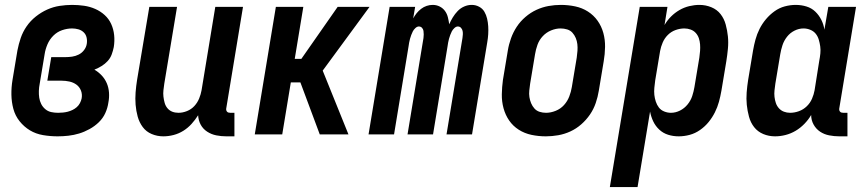

<svg xmlns="http://www.w3.org/2000/svg" viewBox="-20 -548 3540 783"><path d="M215 8Q185 8 155.5 3Q126 -2 102 -16.5Q78 -31 60 -53.5Q42 -76 34.5 -104Q27 -132 26.5 -162Q26 -192 31 -222L51 -342Q56 -368 64.5 -393Q73 -418 88.5 -440.5Q104 -463 126 -480.5Q148 -498 172.5 -509Q197 -520 223 -524Q249 -528 274 -528Q299 -528 323 -524.5Q347 -521 368.5 -511.5Q390 -502 407 -486.5Q424 -471 433.5 -450Q443 -429 445.5 -405Q448 -381 444 -356Q441 -341 435.5 -326Q430 -311 419 -299Q408 -287 394 -278.5Q380 -270 365 -264Q382 -254 395 -240Q408 -226 415.5 -208.5Q423 -191 424.5 -170.5Q426 -150 422 -130Q419 -108 409.5 -87Q400 -66 383 -49.5Q366 -33 345 -21.5Q324 -10 302.5 -3.5Q281 3 259 5.5Q237 8 215 8ZM217 -88Q226 -88 236.5 -89Q247 -90 256.5 -92.5Q266 -95 275.5 -99.5Q285 -104 293 -111Q301 -118 306 -127.5Q311 -137 313 -147Q316 -164 310 -179Q304 -194 291.5 -203Q279 -212 263 -215.5Q247 -219 230 -219H173L189 -315H246Q260 -315 274 -317Q288 -319 301 -325.5Q314 -332 323 -344Q332 -356 334 -370Q336 -383 333 -395.5Q330 -408 321 -416.5Q312 -425 299.5 -428.5Q287 -432 274 -432Q254 -432 233.5 -425Q213 -418 197.5 -402.5Q182 -387 173.5 -367Q165 -347 162 -327L142 -207Q139 -192 138.5 -177.5Q138 -163 140 -149.5Q142 -136 148 -124Q154 -112 164.5 -103Q175 -94 188.5 -91Q202 -88 217 -88Z M646 8Q621 8 598.5 -1.5Q576 -11 562 -30Q548 -49 541.5 -72.5Q535 -96 533 -121Q531 -146 533 -171.5Q535 -197 539 -222L589 -520H702L650 -207Q648 -193 646.5 -180Q645 -167 646.5 -154Q648 -141 651.5 -128.5Q655 -116 663 -106.5Q671 -97 682.5 -92.5Q694 -88 708 -88Q725 -88 742.5 -95Q760 -102 772.5 -115.5Q785 -129 792 -146Q799 -163 802 -180L858 -520H971L903 -108Q902 -104 902.5 -100Q903 -96 905.5 -93Q908 -90 911.5 -89Q915 -88 919 -88H936V8H903Q882 8 862 4Q842 0 825 -11Q808 -22 798.5 -39.5Q789 -57 788 -78Q776 -59 761 -42.5Q746 -26 727.5 -14.5Q709 -3 688 2.5Q667 8 646 8Z M1019 0 1105 -520H1217L1182 -308H1209L1357 -520H1487L1296 -260L1401 0H1284L1205 -212H1166L1131 0Z M1483 0 1569 -520H1673L1665 -473Q1671 -484 1679 -494Q1687 -504 1697.5 -512Q1708 -520 1720 -524Q1732 -528 1744 -528H1745Q1760 -528 1773 -521.5Q1786 -515 1794.5 -503.5Q1803 -492 1806.5 -477.5Q1810 -463 1812 -449Q1818 -463 1826.5 -477Q1835 -491 1846.5 -503Q1858 -515 1873 -521.5Q1888 -528 1903 -528H1904Q1920 -528 1934 -520.5Q1948 -513 1955.5 -500Q1963 -487 1966.5 -472Q1970 -457 1971 -441Q1972 -425 1971 -408.5Q1970 -392 1967 -375L1905 0H1801L1866 -393Q1867 -400 1867.5 -407.5Q1868 -415 1866.5 -422Q1865 -429 1860 -434.5Q1855 -440 1847 -440Q1840 -440 1833 -433.5Q1826 -427 1822.5 -420Q1819 -413 1816 -405Q1813 -397 1811 -389.5Q1809 -382 1807.5 -374Q1806 -366 1805 -358L1746 0H1642L1707 -393Q1708 -400 1708 -407.5Q1708 -415 1707 -422Q1706 -429 1701 -434.5Q1696 -440 1688 -440Q1681 -440 1674 -433.5Q1667 -427 1663.5 -420Q1660 -413 1657 -405Q1654 -397 1652 -389.5Q1650 -382 1648.5 -374Q1647 -366 1646 -358L1587 0Z M2206 8Q2176 8 2147.5 2Q2119 -4 2095.5 -19Q2072 -34 2056.5 -56.5Q2041 -79 2033.5 -106.5Q2026 -134 2026.5 -163.5Q2027 -193 2031 -222L2051 -342Q2055 -367 2064 -392Q2073 -417 2087.5 -439Q2102 -461 2123 -479Q2144 -497 2168 -508Q2192 -519 2217 -523.5Q2242 -528 2267 -528Q2297 -528 2325.5 -522Q2354 -516 2377.5 -501Q2401 -486 2417 -463.5Q2433 -441 2440.5 -413.5Q2448 -386 2447.5 -356.5Q2447 -327 2442 -298L2422 -178Q2418 -153 2409.5 -128Q2401 -103 2386 -81Q2371 -59 2350.5 -41Q2330 -23 2306 -12Q2282 -1 2256.5 3.5Q2231 8 2206 8ZM2207 -88Q2226 -88 2246 -96Q2266 -104 2280 -119.5Q2294 -135 2301.5 -154.5Q2309 -174 2312 -193L2332 -313Q2334 -327 2335 -341Q2336 -355 2334.5 -368Q2333 -381 2328 -393Q2323 -405 2314.5 -414.5Q2306 -424 2293 -428Q2280 -432 2266 -432Q2247 -432 2227.5 -424Q2208 -416 2193.5 -400.5Q2179 -385 2172 -365.5Q2165 -346 2162 -327L2142 -207Q2140 -193 2138.5 -179Q2137 -165 2139 -152Q2141 -139 2146 -127Q2151 -115 2159.5 -105.5Q2168 -96 2180.5 -92Q2193 -88 2207 -88Z M2467 215 2589 -520H2702L2690 -446Q2701 -465 2716.5 -480.5Q2732 -496 2751 -507Q2770 -518 2791 -523Q2812 -528 2832 -528Q2858 -528 2881 -518.5Q2904 -509 2918.5 -490.5Q2933 -472 2939.5 -448Q2946 -424 2948.5 -399.5Q2951 -375 2948.5 -349Q2946 -323 2942 -298L2922 -178Q2918 -155 2912 -133Q2906 -111 2895.5 -90Q2885 -69 2870 -50.5Q2855 -32 2835 -18Q2815 -4 2792.5 2Q2770 8 2748 8Q2725 8 2704.5 1.5Q2684 -5 2668.5 -19.5Q2653 -34 2644 -53Q2635 -72 2631 -93L2580 215ZM2716 -88Q2735 -88 2753 -97Q2771 -106 2784 -122Q2797 -138 2803 -156.5Q2809 -175 2812 -193L2832 -313Q2834 -327 2835 -340.5Q2836 -354 2835 -367Q2834 -380 2830 -392Q2826 -404 2817.5 -413.5Q2809 -423 2796.5 -427.5Q2784 -432 2771 -432Q2753 -432 2735 -425.5Q2717 -419 2703.5 -405.5Q2690 -392 2682.5 -374.5Q2675 -357 2672 -340L2652 -220Q2650 -205 2648.5 -190Q2647 -175 2648.5 -161Q2650 -147 2654.5 -133.5Q2659 -120 2667 -109.5Q2675 -99 2688.5 -93.5Q2702 -88 2716 -88Z M3141 8Q3115 8 3092.5 -1.5Q3070 -11 3055.5 -29.5Q3041 -48 3034.5 -72Q3028 -96 3025.5 -120.5Q3023 -145 3025 -171Q3027 -197 3031 -222L3051 -342Q3055 -365 3061 -387Q3067 -409 3077.5 -430Q3088 -451 3103.5 -469.5Q3119 -488 3138.5 -502Q3158 -516 3180.5 -522Q3203 -528 3225 -528Q3248 -528 3269 -521.5Q3290 -515 3305 -500.5Q3320 -486 3329.5 -467Q3339 -448 3342 -427L3358 -520H3471L3403 -108Q3402 -104 3402.5 -100Q3403 -96 3405.5 -93Q3408 -90 3411.5 -89Q3415 -88 3419 -88H3436V8H3403Q3382 8 3361.5 4Q3341 0 3324.5 -11Q3308 -22 3298 -40Q3288 -58 3288 -79Q3277 -60 3260.5 -43Q3244 -26 3224.5 -14.5Q3205 -3 3183.5 2.5Q3162 8 3141 8ZM3202 -88Q3220 -88 3238 -94.5Q3256 -101 3270 -114.5Q3284 -128 3291.5 -145.5Q3299 -163 3302 -180L3321 -300Q3324 -315 3325.5 -330Q3327 -345 3325 -359Q3323 -373 3319 -386.5Q3315 -400 3306.5 -410.5Q3298 -421 3284.5 -426.5Q3271 -432 3257 -432Q3238 -432 3220 -423Q3202 -414 3189.5 -398Q3177 -382 3171 -363.5Q3165 -345 3162 -327L3142 -207Q3140 -193 3138.5 -179.5Q3137 -166 3138.5 -153Q3140 -140 3144 -128Q3148 -116 3156.5 -106.5Q3165 -97 3177 -92.5Q3189 -88 3202 -88Z"/></svg>

Font: Iosevka Curly
Style: Bold Italic
Weight: 700
Italic angle: -9°
Monospace: yes
Designer: Belleve Invis
Foundry: Belleve Invis
Version: Version 22.1.2; ttfautohint (v1.8.4)